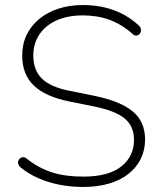

<svg xmlns="http://www.w3.org/2000/svg" viewBox="-20 -733 640 761"><path d="M310 8Q260 8 215 -1Q170 -10 131.5 -27Q93 -44 62 -69Q55 -75 52.5 -82Q50 -89 52.5 -95.5Q55 -102 60 -106Q65 -110 72 -110Q79 -110 86 -104Q133 -67 185.5 -50Q238 -33 310 -33Q410 -33 460.5 -73Q511 -113 511 -179Q511 -233 474 -263.5Q437 -294 353 -311L254 -331Q160 -350 114 -394Q68 -438 68 -513Q68 -558 85.5 -594.5Q103 -631 135 -657.5Q167 -684 211 -698.5Q255 -713 308 -713Q374 -713 429 -693.5Q484 -674 529 -633Q536 -627 538 -619.5Q540 -612 537.5 -605.5Q535 -599 530.5 -595.5Q526 -592 519 -592Q512 -592 505 -599Q462 -637 414 -654.5Q366 -672 308 -672Q249 -672 205 -652.5Q161 -633 136.5 -597Q112 -561 112 -513Q112 -455 146 -421.5Q180 -388 256 -373L355 -353Q457 -332 506 -291.5Q555 -251 555 -180Q555 -138 538 -103.5Q521 -69 489.5 -44Q458 -19 412.5 -5.5Q367 8 310 8Z"/></svg>

Font: Nunito ExtraLight
Style: Regular
Weight: 200
Designer: Vernon Adams
Foundry: Vernon Adams
Version: Version 3.602